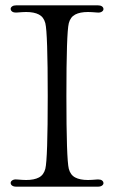

<svg xmlns="http://www.w3.org/2000/svg" viewBox="-20 -701 428 720"><path d="M20 -15Q20 -21 26.5 -25Q33 -29 43 -28Q67 -26 78 -26Q108 -26 126 -35.5Q144 -45 150 -68Q159 -104 159 -341Q159 -578 150 -614Q144 -637 126 -646.5Q108 -656 78 -656Q67 -656 43 -654H39Q30 -654 25 -658Q20 -662 20 -668Q20 -673 25.5 -677Q31 -681 41 -681H194H347Q357 -681 362.5 -677Q368 -673 368 -667Q368 -661 361.5 -657Q355 -653 345 -654Q321 -656 310 -656Q280 -656 262 -646.5Q244 -637 238 -614Q229 -578 229 -341Q229 -104 238 -68Q244 -45 262 -35.5Q280 -26 310 -26Q321 -26 345 -28H349Q358 -28 363 -24Q368 -20 368 -14Q368 -9 362.5 -5Q357 -1 347 -1H194H41Q31 -1 25.5 -5Q20 -9 20 -15Z"/></svg>

Font: Hina Mincho
Style: Regular
Weight: 400
Designer: satsuyako
Foundry: satsuyako
Version: Version 1.100